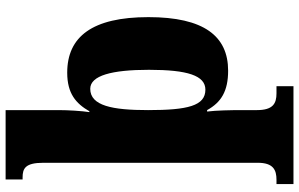

<svg xmlns="http://www.w3.org/2000/svg" viewBox="-206 -594 1040 667"><g transform="rotate(-90 313.5 -260.0)"><path d="M8 240H348V181H323C288 181 265 169 265 113V63C265 20 264 -28 260 -60H265C292 -11 331 13 402 13C522 13 588 -71 588 -264C588 -459 520 -546 395 -546C323 -546 288 -516 261 -469H258C262 -495 265 -542 265 -575V-760H24V-701H31C62 -701 82 -692 82 -629V116C82 170 57 181 23 181H8ZM336 -66C280 -66 265 -127 265 -265C265 -389 280 -466 339 -466C385 -466 405 -391 405 -262C405 -128 385 -66 336 -66Z"/></g></svg>

Font: Noto Serif Devanagari SemiCondensed Black
Style: Regular
Weight: 900
Width: 4
Designer: Universal Thirst, Indian Type Foundry and the Monotype Design Team
Foundry: Monotype Imaging Inc.
Version: Version 2.004